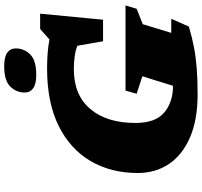

<svg xmlns="http://www.w3.org/2000/svg" viewBox="-44 -928 987 940"><g transform="rotate(-90 450.0 -458.5)"><path d="M789.5 -28Q740 -13 691.5 -3.5Q643 6 587 10.5Q531 15 458 15Q333.5 15 247.5 -22Q161.5 -59 117 -125Q72.5 -191 72.5 -278Q72.5 -409 131 -509Q189.5 -609 303.5 -665.5Q417.5 -722 583.5 -722Q665 -722 726.5 -710.5L777.5 -756H852.5L823 -448H717.5L695.5 -573.5Q673 -583 642.8 -587Q612.5 -591 580.5 -591Q453.5 -591 385.5 -510Q317.5 -429 317.5 -289.5Q317.5 -191.5 368.5 -148.5Q419.5 -105.5 499.5 -105.5L546 -255.5L460.5 -283.5L476 -338H893L876.5 -283.5L801 -253.5L758.5 -114H827.5ZM553 -775Q508.5 -775 487.5 -790Q466.5 -805 466.5 -832Q466.5 -872 495.5 -902Q524.5 -932 596 -932Q640.5 -932 661.5 -917Q682.5 -902 682.5 -875Q682.5 -835.5 653.5 -805.2Q624.5 -775 553 -775Z"/></g></svg>

Font: Newsreader Caption ExtraBold
Style: Italic
Weight: 800
Italic angle: -17°
Designer: Hugues Gentile
Foundry: Production Type
Version: Version 1.001